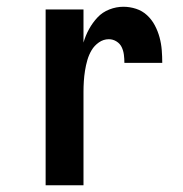

<svg xmlns="http://www.w3.org/2000/svg" viewBox="-20 -548 540 568"><path d="M115 0V-520H227V-422Q233 -443 243.5 -462Q254 -481 268.5 -496.5Q283 -512 303.5 -520Q324 -528 345 -528Q364 -528 382.5 -522Q401 -516 415 -503Q429 -490 438 -473Q447 -456 452 -437.5Q457 -419 458.5 -400Q460 -381 460 -362H348Q348 -374 346.5 -386Q345 -398 340 -408.5Q335 -419 324.5 -425.5Q314 -432 302 -432Q286 -432 272.5 -422.5Q259 -413 251 -399.5Q243 -386 238.5 -370.5Q234 -355 231.5 -339Q229 -323 228 -307.5Q227 -292 227 -276V0Z"/></svg>

Font: Iosevka SS04
Style: Bold
Weight: 700
Monospace: yes
Designer: Belleve Invis
Foundry: Belleve Invis
Version: Version 19.0.0; ttfautohint (v1.8.4)